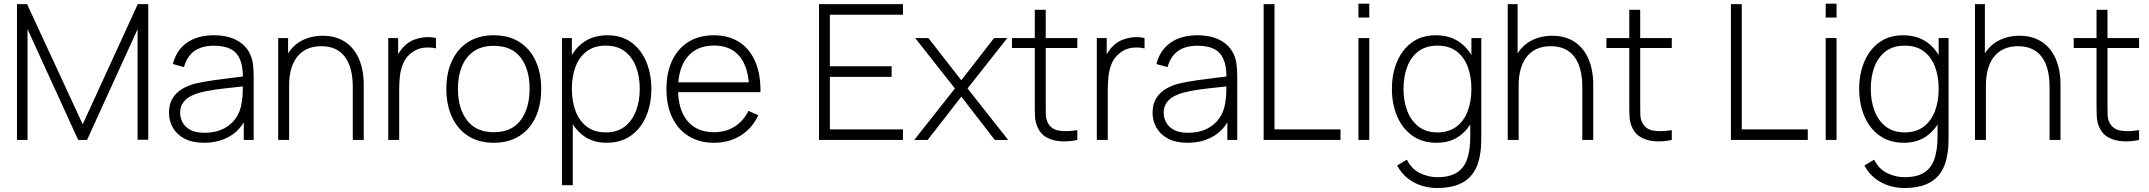

<svg xmlns="http://www.w3.org/2000/svg" viewBox="-20 -742 11395 1018"><path d="M70 0V-720H123.5L418.5 -83L710.5 -720H766V-1H709.5V-587.5L441.5 0H394.5L126 -587.5V0Z M1062 15Q999.5 15 958.2 -7Q917 -29 896.5 -65.2Q876 -101.5 876 -144Q876 -190 895.2 -221Q914.5 -252 946.8 -271Q979 -290 1018 -299.5Q1062.5 -309.5 1114 -316.8Q1165.5 -324 1212.2 -329.5Q1259 -335 1288.5 -339L1267.5 -326.5Q1269.5 -414 1234.8 -456.8Q1200 -499.5 1112.5 -499.5Q1051 -499.5 1011.2 -471.8Q971.5 -444 955.5 -386L896.5 -402.5Q915 -476 971 -515.5Q1027 -555 1114.5 -555Q1189 -555 1239.8 -526Q1290.5 -497 1310.5 -444.5Q1319 -423 1322 -394.2Q1325 -365.5 1325 -336.5V0H1272.5V-142L1292 -137Q1267.5 -64 1206.5 -24.5Q1145.5 15 1062 15ZM1065 -38Q1120 -38 1161.5 -57.8Q1203 -77.5 1228.8 -113.2Q1254.5 -149 1261.5 -197.5Q1266.5 -224.5 1267 -256Q1267.5 -287.5 1267.5 -302.5L1292.5 -286.5Q1260 -282.5 1214.8 -278Q1169.5 -273.5 1122.5 -267Q1075.5 -260.5 1037.5 -250.5Q1014 -244 990.2 -231.8Q966.5 -219.5 950.8 -198Q935 -176.5 935 -143.5Q935 -119 947.2 -94.5Q959.5 -70 988 -54Q1016.5 -38 1065 -38Z M1850.5 0V-281Q1850.5 -332 1840.2 -372Q1830 -412 1809.2 -440Q1788.5 -468 1757.2 -482.5Q1726 -497 1683.5 -497Q1639.5 -497 1607.2 -481.8Q1575 -466.5 1554.2 -439Q1533.5 -411.5 1523.2 -373.8Q1513 -336 1513 -291.5L1467.5 -297Q1467.5 -384.5 1497.2 -441.2Q1527 -498 1577.5 -525.2Q1628 -552.5 1691 -552.5Q1735.5 -552.5 1770.8 -539.5Q1806 -526.5 1832 -502.8Q1858 -479 1875 -446.8Q1892 -414.5 1900.2 -376Q1908.5 -337.5 1908.5 -295.5V0ZM1455 0V-540H1507.5V-418.5H1513V0Z M2038.5 0V-540H2091V-410.5L2078 -427.5Q2087 -450.5 2100.8 -470.2Q2114.5 -490 2129 -502.5Q2150.5 -522.5 2179.5 -532.8Q2208.5 -543 2238 -544.8Q2267.5 -546.5 2291.5 -540V-485.5Q2259.5 -493 2223.5 -488.5Q2187.5 -484 2156 -457.5Q2128.5 -433.5 2116 -401.8Q2103.5 -370 2100 -335.2Q2096.5 -300.5 2096.5 -267.5V0Z M2598 15Q2517.5 15 2461.5 -21.5Q2405.5 -58 2376 -122.5Q2346.5 -187 2346.5 -271Q2346.5 -355.5 2376.5 -419.8Q2406.5 -484 2462.8 -519.5Q2519 -555 2598 -555Q2678.5 -555 2734.8 -518.8Q2791 -482.5 2820.2 -418.5Q2849.5 -354.5 2849.5 -271Q2849.5 -185.5 2820 -121.2Q2790.5 -57 2734 -21Q2677.5 15 2598 15ZM2598 -41Q2693.5 -41 2740.8 -105Q2788 -169 2788 -271Q2788 -375 2740.5 -437Q2693 -499 2598 -499Q2533.5 -499 2491.5 -469.8Q2449.5 -440.5 2428.8 -389.2Q2408 -338 2408 -271Q2408 -167 2456.2 -104Q2504.5 -41 2598 -41Z M3196 15Q3123 15 3072.5 -23Q3022 -61 2995.5 -125.5Q2969 -190 2969 -271Q2969 -352.5 2995.5 -416.8Q3022 -481 3074 -518Q3126 -555 3201.5 -555Q3275 -555 3327 -517.5Q3379 -480 3406.2 -415.5Q3433.5 -351 3433.5 -271Q3433.5 -190 3405.8 -125.2Q3378 -60.5 3325.2 -22.8Q3272.5 15 3196 15ZM2959.5 240V-540H3012V-124H3017V240ZM3192.5 -40Q3252 -40 3291.8 -70.5Q3331.5 -101 3351.8 -153.2Q3372 -205.5 3372 -271Q3372 -336 3352.2 -387.8Q3332.5 -439.5 3292.8 -469.8Q3253 -500 3191.5 -500Q3132 -500 3092 -470.8Q3052 -441.5 3032 -389.5Q3012 -337.5 3012 -271Q3012 -205 3031.8 -152.8Q3051.5 -100.5 3091.8 -70.2Q3132 -40 3192.5 -40Z M3766 15Q3688.5 15 3632 -19.8Q3575.5 -54.5 3544.5 -118.2Q3513.5 -182 3513.5 -269Q3513.5 -357.5 3544.2 -421.8Q3575 -486 3631.2 -520.5Q3687.5 -555 3765 -555Q3843.5 -555 3899.2 -519.2Q3955 -483.5 3984.2 -416Q4013.5 -348.5 4012 -253.5H3952V-273.5Q3949.5 -384.5 3902 -442.5Q3854.5 -500.5 3766 -500.5Q3674.5 -500.5 3624.8 -440.2Q3575 -380 3575 -270Q3575 -161 3624.8 -101Q3674.5 -41 3765 -41Q3827.5 -41 3874.2 -70.2Q3921 -99.5 3948.5 -154L4000.5 -131Q3968 -61 3906.5 -23Q3845 15 3766 15ZM3553 -253.5V-305.5H3979.5V-253.5Z M4322.5 0V-720H4767.5V-664H4380V-390.5H4707.5V-334.5H4380V-56H4767.5V0Z M4827.5 0 5043 -273 4832.5 -540H4902.5L5077 -316.5L5250.5 -540H5320.5L5110 -273L5325.5 0H5254.5L5077 -229.5L4898.5 0Z M5692 0Q5649 9.5 5607 7.2Q5565 5 5532.2 -11.8Q5499.5 -28.5 5483 -63.5Q5469.5 -92 5468 -121Q5466.5 -150 5466.5 -187.5V-690H5524.5V-188.5Q5524.5 -154.5 5525.2 -132.2Q5526 -110 5535.5 -91.5Q5553.5 -57 5592.5 -49.8Q5631.5 -42.5 5692 -52ZM5345.5 -487.5V-540H5692V-487.5Z M5795.5 0V-540H5848V-410.5L5835 -427.5Q5844 -450.5 5857.8 -470.2Q5871.5 -490 5886 -502.5Q5907.5 -522.5 5936.5 -532.8Q5965.5 -543 5995 -544.8Q6024.5 -546.5 6048.5 -540V-485.5Q6016.5 -493 5980.5 -488.5Q5944.5 -484 5913 -457.5Q5885.5 -433.5 5873 -401.8Q5860.5 -370 5857 -335.2Q5853.5 -300.5 5853.5 -267.5V0Z M6277 15Q6214.5 15 6173.2 -7Q6132 -29 6111.5 -65.2Q6091 -101.5 6091 -144Q6091 -190 6110.2 -221Q6129.5 -252 6161.8 -271Q6194 -290 6233 -299.5Q6277.5 -309.5 6329 -316.8Q6380.5 -324 6427.2 -329.5Q6474 -335 6503.5 -339L6482.5 -326.5Q6484.5 -414 6449.8 -456.8Q6415 -499.5 6327.5 -499.5Q6266 -499.5 6226.2 -471.8Q6186.5 -444 6170.5 -386L6111.5 -402.5Q6130 -476 6186 -515.5Q6242 -555 6329.5 -555Q6404 -555 6454.8 -526Q6505.5 -497 6525.5 -444.5Q6534 -423 6537 -394.2Q6540 -365.5 6540 -336.5V0H6487.5V-142L6507 -137Q6482.5 -64 6421.5 -24.5Q6360.5 15 6277 15ZM6280 -38Q6335 -38 6376.5 -57.8Q6418 -77.5 6443.8 -113.2Q6469.5 -149 6476.5 -197.5Q6481.5 -224.5 6482 -256Q6482.5 -287.5 6482.5 -302.5L6507.5 -286.5Q6475 -282.5 6429.8 -278Q6384.5 -273.5 6337.5 -267Q6290.5 -260.5 6252.5 -250.5Q6229 -244 6205.2 -231.8Q6181.5 -219.5 6165.8 -198Q6150 -176.5 6150 -143.5Q6150 -119 6162.2 -94.5Q6174.5 -70 6203 -54Q6231.5 -38 6280 -38Z M6680 0V-720H6737.5V-56H7087.5V0Z M7182.5 -649V-722.5H7240V-649ZM7182.5 0V-540H7240V0Z M7600 255Q7560 255 7520.2 243.2Q7480.5 231.5 7446 205.2Q7411.5 179 7387.5 135.5L7439.5 104.5Q7464 154.5 7509 176Q7554 197.5 7600.5 197.5Q7666 197.5 7704.2 173.2Q7742.5 149 7759 100.8Q7775.5 52.5 7775.5 -19V-160.5H7781.5V-540H7834V-19Q7834 5 7833 27Q7832 49 7828.5 71Q7819.5 133.5 7791.5 174.2Q7763.5 215 7715.8 235Q7668 255 7600 255ZM7597.5 15Q7521 15 7468.2 -22.8Q7415.5 -60.5 7387.8 -125.2Q7360 -190 7360 -271Q7360 -351 7387.5 -415.5Q7415 -480 7466.8 -517.5Q7518.5 -555 7592 -555Q7667.5 -555 7719.5 -518Q7771.5 -481 7798 -416.8Q7824.5 -352.5 7824.5 -271Q7824.5 -190 7798 -125.5Q7771.5 -61 7721 -23Q7670.5 15 7597.5 15ZM7601 -40Q7661.5 -40 7701.8 -70.2Q7742 -100.5 7761.8 -152.8Q7781.5 -205 7781.5 -271Q7781.5 -337.5 7761.5 -389.5Q7741.5 -441.5 7701.5 -470.8Q7661.5 -500 7602 -500Q7540.5 -500 7500.5 -469.8Q7460.5 -439.5 7441 -387.8Q7421.5 -336 7421.5 -271Q7421.5 -205.5 7441.8 -153.2Q7462 -101 7501.8 -70.5Q7541.5 -40 7601 -40Z M8369.5 0V-281Q8369.5 -332 8359.2 -372Q8349 -412 8328.2 -440Q8307.5 -468 8276.2 -482.5Q8245 -497 8202.5 -497Q8158.5 -497 8126.2 -481.8Q8094 -466.5 8073.2 -439Q8052.5 -411.5 8042.2 -373.8Q8032 -336 8032 -291.5L7986.5 -297Q7986.5 -384.5 8016.2 -441.2Q8046 -498 8096.5 -525.2Q8147 -552.5 8210 -552.5Q8254.5 -552.5 8289.8 -539.5Q8325 -526.5 8351 -502.8Q8377 -479 8394 -446.8Q8411 -414.5 8419.2 -376Q8427.5 -337.5 8427.5 -295.5V0ZM7974 0V-720H8026.5V-304H8032V0Z M8844 0Q8801 9.5 8759 7.2Q8717 5 8684.2 -11.8Q8651.5 -28.5 8635 -63.5Q8621.5 -92 8620 -121Q8618.5 -150 8618.5 -187.5V-690H8676.5V-188.5Q8676.5 -154.5 8677.2 -132.2Q8678 -110 8687.5 -91.5Q8705.5 -57 8744.5 -49.8Q8783.5 -42.5 8844 -52ZM8497.5 -487.5V-540H8844V-487.5Z M9157.5 0V-720H9215V-56H9565V0Z M9660 -649V-722.5H9717.5V-649ZM9660 0V-540H9717.5V0Z M10077.5 255Q10037.5 255 9997.8 243.2Q9958 231.5 9923.5 205.2Q9889 179 9865 135.5L9917 104.5Q9941.5 154.5 9986.5 176Q10031.5 197.5 10078 197.5Q10143.5 197.5 10181.8 173.2Q10220 149 10236.5 100.8Q10253 52.5 10253 -19V-160.5H10259V-540H10311.5V-19Q10311.5 5 10310.5 27Q10309.5 49 10306 71Q10297 133.5 10269 174.2Q10241 215 10193.2 235Q10145.5 255 10077.5 255ZM10075 15Q9998.5 15 9945.8 -22.8Q9893 -60.5 9865.2 -125.2Q9837.5 -190 9837.5 -271Q9837.5 -351 9865 -415.5Q9892.5 -480 9944.2 -517.5Q9996 -555 10069.5 -555Q10145 -555 10197 -518Q10249 -481 10275.5 -416.8Q10302 -352.5 10302 -271Q10302 -190 10275.5 -125.5Q10249 -61 10198.5 -23Q10148 15 10075 15ZM10078.5 -40Q10139 -40 10179.2 -70.2Q10219.5 -100.5 10239.2 -152.8Q10259 -205 10259 -271Q10259 -337.5 10239 -389.5Q10219 -441.5 10179 -470.8Q10139 -500 10079.5 -500Q10018 -500 9978 -469.8Q9938 -439.5 9918.5 -387.8Q9899 -336 9899 -271Q9899 -205.5 9919.2 -153.2Q9939.5 -101 9979.2 -70.5Q10019 -40 10078.5 -40Z M10847 0V-281Q10847 -332 10836.8 -372Q10826.5 -412 10805.8 -440Q10785 -468 10753.8 -482.5Q10722.5 -497 10680 -497Q10636 -497 10603.8 -481.8Q10571.5 -466.5 10550.8 -439Q10530 -411.5 10519.8 -373.8Q10509.5 -336 10509.5 -291.5L10464 -297Q10464 -384.5 10493.8 -441.2Q10523.5 -498 10574 -525.2Q10624.5 -552.5 10687.5 -552.5Q10732 -552.5 10767.2 -539.5Q10802.5 -526.5 10828.5 -502.8Q10854.5 -479 10871.5 -446.8Q10888.5 -414.5 10896.8 -376Q10905 -337.5 10905 -295.5V0ZM10451.5 0V-720H10504V-304H10509.5V0Z M11321.5 0Q11278.5 9.5 11236.5 7.2Q11194.5 5 11161.8 -11.8Q11129 -28.5 11112.5 -63.5Q11099 -92 11097.5 -121Q11096 -150 11096 -187.5V-690H11154V-188.5Q11154 -154.5 11154.8 -132.2Q11155.5 -110 11165 -91.5Q11183 -57 11222 -49.8Q11261 -42.5 11321.5 -52ZM10975 -487.5V-540H11321.5V-487.5Z"/></svg>

Font: Manrope ExtraLight Light
Style: Regular
Weight: 300
Version: Version 4.504